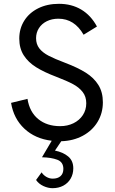

<svg xmlns="http://www.w3.org/2000/svg" viewBox="-20 -729 604 1006"><path d="M169 214 198 174Q207 188.5 223 197.8Q239 207 256 207Q282.5 207 297.2 193.8Q312 180.5 312 156Q312 120 280.2 108Q248.5 96 200 95L251 8.5Q164 -2 107.8 -54.8Q51.5 -107.5 38 -190L124 -211Q135 -142 180.5 -105Q226 -68 295 -68Q333.5 -68 364.8 -83.2Q396 -98.5 414 -125.8Q432 -153 432 -188Q432 -223 413 -247.2Q394 -271.5 362 -288.5Q330 -305.5 274 -327Q210.5 -351 169 -377Q127.5 -403 104.2 -439.5Q81 -476 81 -527Q81 -579 107 -620.5Q133 -662 180.2 -685.5Q227.5 -709 289 -709Q355 -709 405.8 -678.8Q456.5 -648.5 488 -590L418 -547Q370 -631 286 -631Q252 -631 225.2 -617.8Q198.5 -604.5 183.8 -581.2Q169 -558 169 -529Q169 -497.5 186 -475.5Q203 -453.5 234.8 -437Q266.5 -420.5 321 -400Q387 -375 429.5 -348.2Q472 -321.5 495.5 -283.8Q519 -246 519 -193Q519 -136 491.2 -90.2Q463.5 -44.5 414 -17.8Q364.5 9 301 11L268 60Q310.5 68.5 337.2 90.8Q364 113 364 153Q364 183 350.2 206.8Q336.5 230.5 311.8 243.8Q287 257 255 257Q232 257 207.5 245.8Q183 234.5 169 214Z"/></svg>

Font: HK Grotesk
Style: Regular
Weight: 400
Designer: Alfredo Marco Pradil
Foundry: Hanken Design Co.
Version: Version 3.001